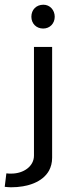

<svg xmlns="http://www.w3.org/2000/svg" viewBox="-51 -642 322 814"><path d="M-31 150C-22 151 -13 152 -4 152C66 152 130 130 157 81C165 66 170 48 170 27V-443H93V18C93 63 49 94 -3 94C-10 94 -17 94 -24 93ZM82 -571C82 -542 103 -521 132 -521C161 -521 181 -543 181 -571C181 -599 161 -622 133 -622C103 -622 82 -601 82 -571Z"/></svg>

Font: KpMath
Style: Sans
Weight: 400
Version: Version 0.64